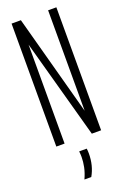

<svg xmlns="http://www.w3.org/2000/svg" viewBox="-172 -755 678 1027"><g transform="rotate(-20 166.5 -241.5)"><path d="M39 0V-700H92L247 -128V-700H294V0H241L86 -563V0ZM120 217Q135 184 141 154.5Q147 125 147 98Q147 90 146.5 82Q146 74 145 66H188Q189 72 189.5 79Q190 86 190 94Q190 163 159 217Z"/></g></svg>

Font: Georama Extra Condensed Light
Style: Regular
Weight: 300
Width: 2
Designer: Jean-Baptiste Levee
Foundry: Production Type
Version: Version 1.000